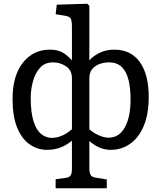

<svg xmlns="http://www.w3.org/2000/svg" viewBox="-20 -786 861 1025"><path d="M277 219V171L335 163Q352 160 358 148.5Q364 137 364 116V-35Q306 14 232 14Q180 14 138 -15.5Q96 -45 71.5 -105Q47 -165 47 -258Q47 -381 102 -451Q157 -521 246 -521Q289 -521 316 -504.5Q343 -488 364 -464V-643Q364 -675 357.5 -687Q351 -699 321 -703L277 -710L283 -761L446 -766L457 -755V-463Q472 -483 508 -502Q544 -521 590 -521Q679 -521 726.5 -454.5Q774 -388 774 -269Q774 -177 747.5 -114Q721 -51 675 -18.5Q629 14 570 14Q542 14 514 3Q486 -8 457 -33V113Q457 137 464 148Q471 159 489 162L550 172V219ZM256 -50Q311 -50 364 -96V-369Q364 -411 332.5 -432Q301 -453 263 -453Q219 -453 193 -423.5Q167 -394 155.5 -350.5Q144 -307 144 -264Q144 -184 159.5 -137Q175 -90 200.5 -70Q226 -50 256 -50ZM560 -51Q616 -51 646.5 -106Q677 -161 677 -255Q677 -313 666.5 -357.5Q656 -402 631 -427.5Q606 -453 561 -453Q536 -453 512 -444.5Q488 -436 472.5 -417.5Q457 -399 457 -370V-96Q481 -75 509 -63Q537 -51 560 -51Z"/></svg>

Font: Text Regular
Style: Regular
Weight: 400
Designer: Latin by Veronika Burian and Jose Scaglione. Greek by Irene Vlachou. Cyrillic by Vera Evstafieva.
Foundry: TypeTogether
Version: Version 3.002